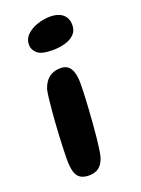

<svg xmlns="http://www.w3.org/2000/svg" viewBox="-127 -693 561 766"><g transform="rotate(-20 153.0 -310.5)"><path d="M115.9 13.8Q92.4 13.8 78.7 4.3Q65 -5.2 59.4 -25.2Q53.9 -45.3 53.9 -76.4Q53.9 -93.3 54.8 -117.5Q55.7 -141.7 57.1 -169.7Q58.5 -197.8 60.4 -226.8Q62.4 -255.8 64.8 -282.6Q67.2 -309.4 69.8 -331Q72.4 -352.6 75 -365.4Q85 -397.1 104.6 -412.4Q124.2 -427.8 154.4 -427.8Q182.9 -427.8 195.9 -406.2Q208.8 -384.8 208.8 -344.7Q208.8 -329.7 207.9 -304.1Q206.9 -278.6 205.1 -247.6Q203.2 -216.6 200.8 -184.1Q198.5 -151.6 195.3 -121.8Q192.2 -92.1 189 -69.3Q185.8 -46.4 181.9 -35.1Q172.1 -7.9 155.8 2.9Q139.6 13.8 115.9 13.8ZM150 -505.7Q102.8 -505.7 85.4 -521.5Q68.1 -537.4 68.1 -557.4Q68.1 -582.9 86.4 -600.3Q104.8 -617.6 132 -626.5Q159.2 -635.3 185.8 -635.3Q205.6 -635.3 222 -629Q238.4 -622.6 248.1 -609Q257.8 -595.4 257.8 -573.5Q257.8 -549.4 242.9 -534.5Q228.1 -519.6 203.5 -512.7Q178.9 -505.7 150 -505.7Z"/></g></svg>

Font: Gluten Thin
Style: Regular
Weight: 100
Designer: Tyler Finck
Foundry: Etcetera Type Company
Version: Version 1.300